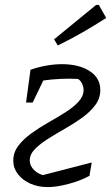

<svg xmlns="http://www.w3.org/2000/svg" viewBox="-20 -753 452 781"><path d="M174 8Q135 8 103.5 -6Q72 -20 53 -44.5Q34 -69 34 -99Q34 -133 54.5 -160Q75 -187 107.5 -210.5Q140 -234 177 -255Q214 -276 246.5 -296.5Q279 -317 299.5 -339.5Q320 -362 320 -387Q320 -400 313 -414.5Q306 -429 290 -436L326 -429Q311 -431 295 -432Q279 -433 262 -433Q227 -433 189.5 -429.5Q152 -426 117 -419L104 -469Q134 -480 168 -486Q202 -492 232 -492Q301 -492 344.5 -464Q388 -436 388 -387Q388 -353 367.5 -325.5Q347 -298 314.5 -274.5Q282 -251 245 -230Q208 -209 175.5 -188.5Q143 -168 122 -146.5Q101 -125 101 -100Q101 -78 120 -60Q139 -42 167 -38L136 -36L353 -92L344 -38Q321 -25 290.5 -14.5Q260 -4 229.5 2Q199 8 174 8ZM86 -336 104 -469H177L113 -336ZM215 -568 200 -593 371 -733H382L412 -680Q364 -649 316 -621.5Q268 -594 215 -568Z"/></svg>

Font: Piazzolla 24pt
Style: Italic
Weight: 400
Italic angle: -11.3°
Designer: Juan Pablo del Peral
Foundry: Huerta Tipografica
Version: Version 2.005